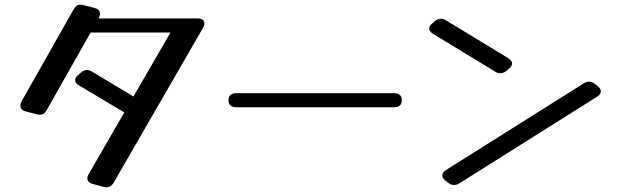

<svg xmlns="http://www.w3.org/2000/svg" viewBox="-20 -778 2659 820"><path d="M179 -307Q169 -288 151 -288Q147 -288 144 -288.5Q141 -289 137 -290L90 -302Q67 -308 67 -327Q67 -335 72 -345L295 -739Q305 -758 323 -758Q327 -758 330 -757.5Q333 -757 337 -756L384 -744Q407 -738 407 -719Q407 -711 402 -701L401 -699H824Q853 -699 853 -677Q853 -670 847 -659L465 3Q453 22 435 22Q432 22 429 21.5Q426 21 422 20L377 8Q353 2 353 -17Q353 -25 359 -35L511 -298L509 -299L318 -413Q301 -422 301 -436Q301 -448 315 -459L327 -469Q338 -479 352 -479Q363 -479 373 -472L550 -366L708 -639H367Z M1663 -380Q1696 -380 1696 -350Q1696 -320 1663 -320H989Q956 -320 956 -350Q956 -380 989 -380Z M2150 -530Q2167 -519 2167 -507Q2167 -495 2153 -484L2141 -474Q2129 -465 2117 -465Q2106 -465 2095 -472L1830 -633Q1813 -644 1813 -656Q1813 -668 1827 -679L1839 -689Q1851 -698 1863 -698Q1874 -698 1885 -691ZM2473 -422Q2484 -429 2496 -429Q2508 -429 2519 -421L2532 -411Q2546 -400 2546 -388Q2546 -375 2530 -365L1942 5Q1931 12 1919 12Q1907 12 1896 4L1883 -6Q1869 -17 1869 -29Q1869 -42 1885 -52Z"/></svg>

Font: Yusei Magic
Style: Regular
Weight: 400
Designer: Tanukizamurai
Foundry: Yusei Magic Project
Version: Version 1.200